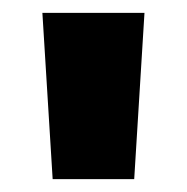

<svg xmlns="http://www.w3.org/2000/svg" viewBox="-20 -771 291 299"><path d="M189 -492H62L46 -751H205Z"/></svg>

Font: Gmarket Sans TTF Bold
Style: Regular
Weight: 700
Designer: Creative Director : Sungho Lee; Art Director : Kiwoong Choi; Project Manager : Sori Yang, Jongwook Yoon; Font Designer :
Foundry: Sandoll Inc.
Version: Version 1.000;hotconv 1.0.109;makeotfexe 2.5.65596